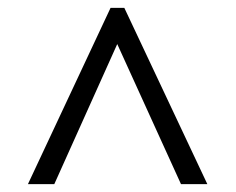

<svg xmlns="http://www.w3.org/2000/svg" viewBox="-20 -734 599 488"><path d="M51 -266 261 -714H296L507 -266H440L278 -622L118 -266Z"/></svg>

Font: NotoSerif-Italic
Style: Regular
Weight: 400
Italic angle: -12°
Designer: Monotype Design Team
Foundry: Monotype Imaging Inc.
Version: Version 2.007; ttfautohint (v1.8) -l 8 -r 50 -G 200 -x 14 -D